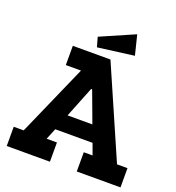

<svg xmlns="http://www.w3.org/2000/svg" viewBox="-147 -951 982 1069"><g transform="rotate(20 343.5 -416.5)"><path d="M512 -716 297 -688 281 -745 483 -833ZM687 0H428V-114H480L456 -180H235L208 -114H269V0H13V-114H72L258 -536H168V-650H391L625 -114H687ZM420 -276 352 -459H346L273 -276Z"/></g></svg>

Font: Zilla Slab Bold
Style: Bold
Weight: 700
Designer: Typotheque.com
Foundry: Typotheque type foundry
Version: Version 1.1; 2017; ttfautohint (v1.6)